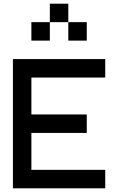

<svg xmlns="http://www.w3.org/2000/svg" viewBox="-20 -1020 640 1040"><path d="M550 0H50V-700H550V-600H150V-400H450V-300H150V-100H550ZM150 -800V-900H250V-1000H350V-900H450V-800H350V-900H250V-800Z"/></svg>

Font: Matrix Sans
Style: Regular
Weight: 400
Designer: Brad Neil
Version: Version 1.100